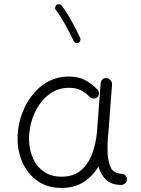

<svg xmlns="http://www.w3.org/2000/svg" viewBox="-20 -884 679 923"><path d="M275.9 -34.7Q333.5 -34.7 369.4 -65.4Q405.3 -96.2 423.8 -146.7Q442.4 -197.3 446.8 -257.3L463.9 -484.9Q464.8 -496.1 473.4 -502.9Q481.9 -509.8 492.7 -508.3Q503.9 -506.8 511.7 -497.8Q519.5 -488.8 518.6 -478L501.5 -250Q500.5 -235.4 498.5 -221.2Q497.1 -201.7 496.8 -181.4Q496.6 -161.1 497.6 -143.1Q500 -105 513.2 -77.4Q526.4 -49.8 569.3 -47.9Q577.1 -45.9 583.5 -40Q589.8 -34.2 590.3 -22Q590.3 -10.7 582.3 -2.9Q574.2 4.9 563 4.9Q515.1 4.9 489.5 -20.3Q463.9 -45.4 453.1 -83.5Q425.8 -37.1 381.8 -8.8Q337.9 19.5 275.9 19.5Q211.4 19.5 164.8 -11.2Q118.2 -42 92.5 -93.5Q66.9 -145 64.5 -206.5Q62.5 -261.2 78.6 -315.9Q94.7 -370.6 127 -416Q159.2 -461.4 206.1 -488.8Q252.9 -516.1 312.5 -516.1Q356.4 -516.1 390.1 -498.3Q423.8 -480.5 449.2 -452.6Q456.5 -443.8 455.3 -432.6Q454.1 -421.4 445.8 -415Q437 -408.7 425.5 -410.6Q414.1 -412.6 407.2 -421.9Q392.1 -438.5 368.2 -450.2Q344.2 -461.9 313 -461.9Q265.6 -461.9 229 -439.2Q192.4 -416.5 167.5 -378.9Q142.6 -341.3 130.4 -296.1Q118.2 -251 119.6 -206.1Q122.1 -158.2 140.4 -119.1Q158.7 -80.1 192.9 -57.4Q227.1 -34.7 275.9 -34.7ZM251.5 -860.4Q256.8 -864.7 264.2 -863.8Q271.5 -862.8 275.9 -857.4Q298.8 -828.1 323.5 -783.7Q348.1 -739.3 365.7 -701.2Q368.2 -694.8 365.7 -687.7Q363.3 -680.7 356.9 -678.2Q350.6 -675.3 343.8 -678Q336.9 -680.7 334 -687Q317.4 -723.6 293 -766.8Q268.6 -810.1 248.5 -835.9Q244.1 -841.3 245.4 -848.6Q246.6 -856 251.5 -860.4Z"/></svg>

Font: Mikhak-DS1-FD Light
Style: Regular
Weight: 300
Designer: Amin Abedi
Version: Version 3.2